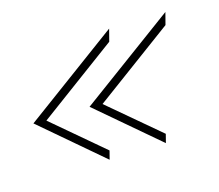

<svg xmlns="http://www.w3.org/2000/svg" viewBox="-88 -681 831 727"><g transform="rotate(-20 327.5 -317.5)"><path d="M244.6 -90.8 20.5 -318.8 412.6 -558.1 396 -511.2 70.3 -312 256.3 -124ZM466.3 -77.1 241.7 -305.2 634.3 -544.4 617.7 -497.6 291.5 -298.3 478 -110.4Z"/></g></svg>

Font: Petit Formal Script
Style: Regular
Weight: 400
Version: Version 1.001; ttfautohint (v0.8) -G 200 -r 50